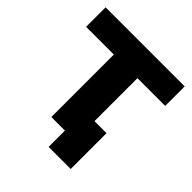

<svg xmlns="http://www.w3.org/2000/svg" viewBox="-178 -661 891 891"><g transform="rotate(45 267.5 -215.5)"><path d="M345 -410V-128H424V107H279V0H190V-410H8V-538H527V-410Z"/></g></svg>

Font: Montserrat Alternates
Style: Bold
Weight: 700
Designer: Julieta Ulanovsky
Foundry: Julieta Ulanovsky
Version: Version 7.200